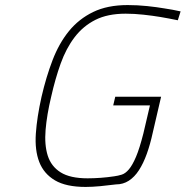

<svg xmlns="http://www.w3.org/2000/svg" viewBox="-20 -729 733 758"><path d="M435 -347H616L583 -205Q573 -159 559.5 -121.5Q546 -84 528.5 -57Q511 -30 488.5 -15.5Q466 -1 438 -1Q407 3 375.5 6Q344 9 318 9Q241 9 197 -17Q153 -43 135 -89.5Q117 -136 121.5 -201.5Q126 -267 144 -347Q162 -425 187.5 -491.5Q213 -558 252 -606Q291 -654 347.5 -681.5Q404 -709 484 -709Q523 -709 561 -705Q599 -701 628 -696Q662 -691 693 -684L682 -649Q648 -656 613 -662Q583 -667 546.5 -671Q510 -675 476 -675Q405 -675 356.5 -650.5Q308 -626 274.5 -582Q241 -538 219.5 -478Q198 -418 182 -347Q165 -276 160 -216.5Q155 -157 168.5 -114.5Q182 -72 219.5 -48.5Q257 -25 326 -25Q350 -25 377.5 -27Q405 -29 431 -33Q446 -35 460.5 -39.5Q475 -44 489 -60.5Q503 -77 517 -110Q531 -143 546 -202L572 -313H427Z"/></svg>

Font: Panefresco 1wt
Style: Italic
Weight: 250
Version: Version 1.000